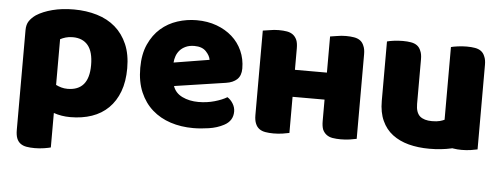

<svg xmlns="http://www.w3.org/2000/svg" viewBox="-47 -622 2408 921"><g transform="rotate(5 1157.0 -161.5)"><path d="M275 -501Q335 -501 386.5 -485.5Q438 -470 475 -438Q512 -406 533 -357.5Q554 -309 554 -242Q554 -178 536 -130Q518 -82 485 -49.5Q452 -17 405.5 -1Q359 15 302 15Q259 15 222 2V168Q212 171 190 174.5Q168 178 145 178Q123 178 105.5 175Q88 172 76 163Q64 154 58 138.5Q52 123 52 98V-382Q52 -409 63.5 -426Q75 -443 95 -457Q126 -477 172 -489Q218 -501 275 -501ZM277 -119Q380 -119 380 -242Q380 -306 354.5 -337Q329 -368 281 -368Q262 -368 247 -363.5Q232 -359 221 -353V-133Q233 -127 247 -123Q261 -119 277 -119Z M894 16Q835 16 784.5 -0.5Q734 -17 696.5 -50Q659 -83 637.5 -133Q616 -183 616 -250Q616 -316 637.5 -363.5Q659 -411 694 -441.5Q729 -472 774 -486.5Q819 -501 866 -501Q919 -501 962.5 -485Q1006 -469 1037.5 -441Q1069 -413 1086.5 -374Q1104 -335 1104 -289Q1104 -255 1085 -237Q1066 -219 1032 -214L785 -177Q796 -144 830 -127.5Q864 -111 908 -111Q949 -111 985.5 -121.5Q1022 -132 1045 -146Q1061 -136 1072 -118Q1083 -100 1083 -80Q1083 -35 1041 -13Q1009 4 969 10Q929 16 894 16ZM866 -377Q842 -377 824.5 -369Q807 -361 796 -348.5Q785 -336 779.5 -320.5Q774 -305 773 -289L944 -317Q941 -337 922 -357Q903 -377 866 -377Z M1655 -473Q1667 -464 1673 -448Q1680 -433 1680 -408V-1Q1670 1 1647 5Q1626 8 1604 8Q1582 8 1564 5Q1547 2 1535 -7Q1523 -16 1516 -31Q1510 -47 1510 -72V-175H1356V-1Q1346 1 1323 5Q1302 8 1280 8Q1258 8 1241 5Q1223 2 1211 -7Q1199 -16 1193 -31Q1186 -47 1186 -72V-479Q1199 -481 1219 -484Q1240 -488 1262 -488Q1284 -488 1302 -485Q1319 -482 1331 -473Q1343 -464 1350 -448Q1356 -433 1356 -408V-305H1510V-479Q1523 -481 1542 -484Q1564 -488 1586 -488Q1608 -488 1625 -485Q1643 -482 1655 -473Z M2237 -473Q2249 -464 2255 -448Q2262 -433 2262 -408V-1Q2252 1 2229 5Q2208 8 2186 8Q2164 8 2147 5L2140 4L2137 5Q2088 16 2031 16Q1977 16 1931 4Q1886 -8 1853 -33Q1820 -58 1802 -98Q1784 -137 1784 -193V-479Q1794 -482 1815 -485Q1837 -488 1860 -488Q1882 -488 1899 -485Q1917 -482 1929 -473Q1941 -464 1947 -448Q1954 -433 1954 -408V-193Q1954 -152 1974 -134Q1994 -117 2032 -117Q2055 -117 2070 -121Q2084 -125 2092 -129V-479Q2102 -482 2124 -485Q2145 -488 2168 -488Q2190 -488 2207 -485Q2225 -482 2237 -473Z"/></g></svg>

Font: Baloo Cyrillic
Style: Regular
Weight: 400
Designer: Ek Type, Denis Ignatov
Foundry: Ek Type
Version: Version 1.50 July 26, 2019